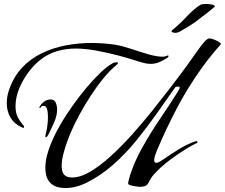

<svg xmlns="http://www.w3.org/2000/svg" viewBox="-20 -924 1130 965"><path d="M309 21Q208 21 208 -81Q208 -112 216.5 -144Q225 -176 237 -204Q250 -236 266.5 -267Q283 -298 301 -327Q319 -356 348 -397Q377 -438 412 -480Q447 -522 482.5 -556.5Q518 -591 548 -607Q552 -609 556 -610Q560 -611 564 -611Q566 -611 569.5 -610.5Q573 -610 573 -607Q573 -605 571 -603Q569 -601 567 -599Q533 -571 499.5 -530Q466 -489 435.5 -442Q405 -395 379.5 -348Q354 -301 337 -261Q327 -238 316 -207.5Q305 -177 297.5 -146Q290 -115 290 -89Q290 -61 302 -46.5Q314 -32 343 -32Q384 -32 434 -61.5Q484 -91 537.5 -140Q591 -189 644 -248Q697 -307 744.5 -366.5Q792 -426 830.5 -476Q869 -526 892 -557Q909 -580 926 -603.5Q943 -627 959 -650Q966 -659 979.5 -678.5Q993 -698 1007.5 -714.5Q1022 -731 1034 -731Q1039 -731 1052 -726.5Q1065 -722 1077 -715.5Q1089 -709 1090 -703Q1090 -701 1089 -700Q1079 -689 1069 -677.5Q1059 -666 1050 -655Q1034 -636 1018.5 -615.5Q1003 -595 989 -575Q922 -481 868.5 -379Q815 -277 770 -171Q766 -161 760.5 -146Q755 -131 755 -119Q755 -106 765 -106Q774 -106 785.5 -113Q797 -120 804 -125Q839 -149 874 -171Q909 -193 948 -209Q949 -209 957 -212Q965 -215 966 -215Q971 -215 973 -207Q948 -196 915 -175.5Q882 -155 848 -130.5Q814 -106 786 -80.5Q758 -55 742 -33Q737 -26 733.5 -19.5Q730 -13 726 -5Q719 8 707.5 11.5Q696 15 682 15Q678 15 664 13Q650 11 637 7.5Q624 4 624 -2Q624 -7 628 -22Q632 -37 633 -41Q655 -111 696 -184Q737 -257 784.5 -327Q832 -397 871 -459Q874 -464 878.5 -471.5Q883 -479 883 -484Q883 -489 877 -489Q873 -489 869.5 -488Q866 -487 862 -487Q817 -423 768 -353.5Q719 -284 665 -217.5Q611 -151 548.5 -96Q486 -41 414 -5Q390 7 363 14Q336 21 309 21ZM96 -282 92 -283Q53 -300 33.5 -332Q14 -364 14 -406Q14 -438 25 -471Q48 -538 90.5 -583.5Q133 -629 190 -656.5Q247 -684 311 -696Q375 -708 440 -708Q500 -708 560 -699Q595 -693 638.5 -678.5Q682 -664 724.5 -651.5Q767 -639 798 -639Q807 -639 813.5 -642Q820 -645 824 -645Q827 -645 827 -643Q827 -636 819 -632Q800 -620 780 -611.5Q760 -603 737 -603Q723 -603 709.5 -606Q696 -609 683 -613Q638 -628 580.5 -643.5Q523 -659 465 -669.5Q407 -680 360 -680Q314 -680 270.5 -668Q227 -656 189 -628Q155 -603 125 -563.5Q95 -524 76.5 -479Q58 -434 58 -390Q58 -357 69 -335.5Q80 -314 90.5 -302.5Q101 -291 101 -287Q101 -280 96 -282ZM211 -234Q208 -234 208 -238Q208 -241 208.5 -244Q209 -247 210 -250Q221 -294 221 -336Q221 -344 220 -357Q219 -370 214.5 -381Q210 -392 199 -392Q189 -392 186.5 -386.5Q184 -381 180 -381Q178 -381 178 -383L179 -387Q187 -402 201.5 -413Q216 -424 233 -424Q254 -424 260.5 -407.5Q267 -391 267 -374Q267 -343 252.5 -310Q238 -277 224 -249Q223 -246 218.5 -240Q214 -234 211 -234ZM860 -759Q855 -759 848.5 -761Q842 -763 842 -769L884 -806Q902 -823 918 -840.5Q934 -858 953 -874Q962 -882 970 -888Q978 -894 986 -899Q991 -902 998.5 -903Q1006 -904 1015 -904Q1028 -904 1040.5 -902Q1053 -900 1057 -896Q1060 -895 1060 -891Q1036 -870 1010 -850.5Q984 -831 958 -811Q944 -801 923.5 -788.5Q903 -776 883 -765Q873 -759 860 -759Z"/></svg>

Font: My Soul
Style: Regular
Weight: 400
Designer: Robert E. Leuschke
Foundry: Robert E. Leuschke
Version: Version 1.010; ttfautohint (v1.8.4.7-5d5b)